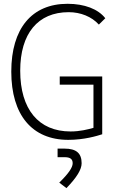

<svg xmlns="http://www.w3.org/2000/svg" viewBox="-20 -723 626 1006"><path d="M337.9 9.8C420.4 9.8 488.3 -10.7 515.6 -19.5V-322.3H293V-279.3H469.7V-53.2C440.4 -44.9 399.4 -34.2 349.6 -34.2C182.1 -34.2 85.9 -150.4 85.9 -352.5C85.9 -547.4 178.7 -659.2 339.8 -659.2C402.8 -659.2 460.4 -635.7 498 -594.2L531.7 -627.4C494.1 -675.8 422.4 -703.1 334 -703.1C146.5 -703.1 39.1 -573.7 39.1 -347.7C39.1 -120.6 147.9 9.8 337.9 9.8ZM328.1 262.7C382.8 206.1 407.7 165 407.7 132.3C407.7 79.6 379.4 55.7 318.4 55.7H281.7V100.6H318.4C347.7 100.6 360.8 110.4 360.8 132.3C360.8 154.8 338.9 186.5 290.5 233.9Z"/></svg>

Font: Cascadia Code PL ExtraLight
Style: Regular
Weight: 200
Monospace: yes
Designer: Aaron Bell
Foundry: Saja Typeworks
Version: Version 2404.023